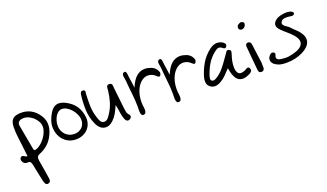

<svg xmlns="http://www.w3.org/2000/svg" viewBox="-98 -1215 3720 2183"><g transform="rotate(-20 1762.5 -123.5)"><path d="M1 -25.4Q8.8 -32.2 16.6 -32.2Q23.4 -32.2 29.8 -28.8Q36.1 -25.4 42.5 -21Q48.8 -16.6 56.6 -13.2Q64.5 -9.8 74.2 -10.7Q67.4 -68.4 61.5 -124Q55.7 -179.7 47.9 -235.4Q38.1 -304.7 39.1 -373Q40 -434.6 65.9 -464.4Q91.8 -494.1 150.4 -498Q226.6 -503.9 286.6 -472.7Q346.7 -441.4 387.7 -375Q407.2 -342.8 414.1 -311.5Q420.9 -280.3 418 -248.5Q415 -216.8 403.8 -186Q392.6 -155.3 376 -125Q347.7 -75.2 307.1 -42Q266.6 -8.8 216.8 11.7Q189.5 22.5 182.6 39.1Q175.8 55.7 180.7 82Q189.5 134.8 198.2 186Q207 237.3 214.8 290Q216.8 300.8 218.3 312Q219.7 323.2 218.8 333.5Q217.8 343.8 211.9 351.6Q206.1 359.4 191.4 363.3Q177.7 366.2 169.4 362.3Q161.1 358.4 155.8 349.6Q150.4 340.8 147.5 330.1Q144.5 319.3 141.6 308.6Q130.9 258.8 120.1 208.5Q109.4 158.2 99.6 108.4Q95.7 85.9 86.9 70.8Q78.1 55.7 48.8 58.6Q29.3 60.5 13.7 49.8Q-2 39.1 -9.8 16.6Q-12.7 4.9 -11.2 -6.3Q-9.8 -17.6 1 -25.4ZM108.4 -361.3Q121.1 -289.1 134.3 -218.3Q147.5 -147.5 160.2 -76.2Q162.1 -69.3 163.1 -63.5Q164.1 -57.6 166.5 -53.2Q168.9 -48.8 174.8 -47.4Q180.7 -45.9 190.4 -48.8Q218.8 -56.6 247.6 -79.6Q276.4 -102.5 299.8 -133.3Q323.2 -164.1 337.9 -199.2Q352.5 -234.4 352.5 -266.6Q352.5 -297.9 336.9 -327.6Q321.3 -357.4 296.4 -380.9Q271.5 -404.3 240.7 -418.5Q210 -432.6 178.7 -432.6Q165 -432.6 151.4 -429.7Q97.7 -416 108.4 -361.3Z M475.6 -323.2Q503.9 -389.6 536.1 -421.4Q568.4 -453.1 611.3 -453.1Q663.1 -453.1 729.5 -408.2Q836.9 -336.9 850.6 -198.2Q854.5 -156.2 841.8 -119.6Q829.1 -83 803.2 -56.6Q777.3 -30.3 740.7 -15.1Q704.1 0 660.2 0Q601.6 0 555.7 -28.3Q509.8 -56.6 483.9 -102.5Q458 -148.4 454.1 -206.1Q450.2 -263.7 475.6 -323.2ZM514.6 -217.8Q514.6 -184.6 525.9 -156.7Q537.1 -128.9 557.1 -108.4Q577.1 -87.9 604 -76.2Q630.9 -64.5 663.1 -64.5Q691.4 -64.5 714.8 -73.7Q738.3 -83 754.9 -99.1Q771.5 -115.2 781.2 -137.2Q791 -159.2 791 -185.5Q791 -220.7 775.4 -255.9Q759.8 -291 735.4 -318.8Q710.9 -346.7 680.7 -364.3Q650.4 -381.8 621.1 -380.9Q600.6 -380.9 581.1 -367.2Q561.5 -353.5 546.9 -330.6Q532.2 -307.6 523.4 -278.3Q514.6 -249 514.6 -217.8Z M884.8 -456.1Q886.7 -471.7 893.6 -484.9Q900.4 -498 921.9 -496.1Q933.6 -495.1 938.5 -489.7Q943.4 -484.4 944.3 -478Q945.3 -471.7 943.8 -463.9Q942.4 -456.1 941.4 -449.2Q937.5 -375 939 -302.2Q940.4 -229.5 964.8 -157.2Q968.8 -144.5 973.1 -131.8Q977.5 -119.1 983.9 -107.9Q990.2 -96.7 999.5 -88.9Q1008.8 -81.1 1023.4 -79.1Q1038.1 -77.1 1050.3 -82.5Q1062.5 -87.9 1071.8 -96.7Q1081.1 -105.5 1088.9 -116.7Q1096.7 -127.9 1103.5 -138.7Q1143.6 -198.2 1163.1 -263.7Q1182.6 -329.1 1190.4 -399.4Q1191.4 -409.2 1191.4 -420.4Q1191.4 -431.6 1194.3 -441.4Q1197.3 -451.2 1204.6 -457Q1211.9 -462.9 1227.5 -462.9Q1242.2 -462.9 1249.5 -456.1Q1256.8 -449.2 1259.8 -439.5Q1262.7 -429.7 1262.7 -418Q1262.7 -406.2 1263.7 -396.5Q1271.5 -335 1277.3 -273.9Q1283.2 -212.9 1291 -151.4Q1293.9 -128.9 1297.9 -105Q1301.8 -81.1 1320.3 -61.5Q1334 -45.9 1331.1 -30.8Q1328.1 -15.6 1310.5 -5.9Q1298.8 0 1290 0Q1276.4 0 1267.6 -9.3Q1258.8 -18.6 1252.9 -33.2Q1237.3 -72.3 1231.9 -116.2Q1226.6 -160.2 1214.8 -213.9Q1203.1 -186.5 1185.5 -151.4Q1168 -116.2 1144.5 -85.9Q1121.1 -55.7 1091.8 -34.7Q1062.5 -13.7 1026.4 -13.7Q993.2 -13.7 964.8 -35.6Q936.5 -57.6 917 -101.6Q879.9 -187.5 876.5 -276.4Q873 -365.2 884.8 -456.1Z M1429.7 -531.2Q1443.4 -536.1 1450.2 -528.3Q1457 -520.5 1460 -506.3Q1462.9 -492.2 1463.4 -475.6Q1463.9 -459 1466.8 -446.3Q1471.7 -420.9 1475.1 -392.6Q1478.5 -364.3 1483.4 -326.2Q1520.5 -414.1 1565.4 -450.7Q1610.4 -487.3 1663.1 -487.3Q1700.2 -487.3 1738.8 -472.7Q1777.3 -458 1798.8 -426.8Q1806.6 -413.1 1813 -398.9Q1819.3 -384.8 1811.5 -365.2Q1803.7 -347.7 1792 -347.7Q1786.1 -347.7 1780.3 -351.6Q1774.4 -355.5 1769.5 -360.4Q1750 -379.9 1725.6 -392.1Q1701.2 -404.3 1672.9 -404.3Q1634.8 -404.3 1602.1 -381.3Q1569.3 -358.4 1545.9 -319.3Q1522.5 -280.3 1510.7 -227.5Q1499 -174.8 1502.9 -116.2Q1503.9 -99.6 1506.8 -80.1Q1509.8 -60.5 1508.8 -43.5Q1507.8 -26.4 1501.5 -14.2Q1495.1 -2 1478.5 0Q1461.9 2 1454.6 -8.8Q1447.3 -19.5 1444.8 -36.6Q1442.4 -53.7 1443.4 -73.7Q1444.3 -93.8 1444.3 -109.4Q1443.4 -191.4 1434.1 -270.5Q1424.8 -349.6 1418.9 -429.7Q1418 -442.4 1414.6 -458.5Q1411.1 -474.6 1409.7 -489.3Q1408.2 -503.9 1412.1 -515.6Q1416 -527.3 1429.7 -531.2Z M1855.5 -531.2Q1869.1 -536.1 1876 -528.3Q1882.8 -520.5 1885.7 -506.3Q1888.7 -492.2 1889.2 -475.6Q1889.6 -459 1892.6 -446.3Q1897.5 -420.9 1900.9 -392.6Q1904.3 -364.3 1909.2 -326.2Q1946.3 -414.1 1991.2 -450.7Q2036.1 -487.3 2088.9 -487.3Q2126 -487.3 2164.6 -472.7Q2203.1 -458 2224.6 -426.8Q2232.4 -413.1 2238.8 -398.9Q2245.1 -384.8 2237.3 -365.2Q2229.5 -347.7 2217.8 -347.7Q2211.9 -347.7 2206.1 -351.6Q2200.2 -355.5 2195.3 -360.4Q2175.8 -379.9 2151.4 -392.1Q2127 -404.3 2098.6 -404.3Q2060.5 -404.3 2027.8 -381.3Q1995.1 -358.4 1971.7 -319.3Q1948.2 -280.3 1936.5 -227.5Q1924.8 -174.8 1928.7 -116.2Q1929.7 -99.6 1932.6 -80.1Q1935.5 -60.5 1934.6 -43.5Q1933.6 -26.4 1927.2 -14.2Q1920.9 -2 1904.3 0Q1887.7 2 1880.4 -8.8Q1873 -19.5 1870.6 -36.6Q1868.2 -53.7 1869.1 -73.7Q1870.1 -93.8 1870.1 -109.4Q1869.1 -191.4 1859.9 -270.5Q1850.6 -349.6 1844.7 -429.7Q1843.8 -442.4 1840.3 -458.5Q1836.9 -474.6 1835.4 -489.3Q1834 -503.9 1837.9 -515.6Q1841.8 -527.3 1855.5 -531.2Z M2267.6 -168.9Q2292 -252.9 2334.5 -324.2Q2377 -395.5 2446.3 -448.2Q2467.8 -464.8 2490.7 -474.1Q2513.7 -483.4 2538.1 -483.4Q2553.7 -483.4 2568.8 -479.5Q2584 -475.6 2600.6 -465.8Q2616.2 -457 2625.5 -442.9Q2634.8 -428.7 2624 -409.2Q2616.2 -395.5 2604.5 -395.5Q2596.7 -395.5 2588.9 -400.4Q2581.1 -405.3 2573.2 -412.1Q2557.6 -424.8 2541 -424.8Q2526.4 -424.8 2513.2 -417.5Q2500 -410.2 2489.3 -401.4Q2426.8 -353.5 2388.7 -289.1Q2350.6 -224.6 2328.1 -148.4Q2325.2 -136.7 2325.2 -123Q2325.2 -109.4 2335.9 -101.6Q2342.8 -95.7 2355.5 -95.7Q2365.2 -95.7 2374.5 -99.6Q2383.8 -103.5 2392.6 -108.4Q2447.3 -141.6 2486.3 -189.5Q2525.4 -237.3 2560.5 -289.1Q2568.4 -299.8 2576.7 -311.5Q2585 -323.2 2592.8 -335Q2599.6 -346.7 2606.9 -356Q2614.3 -365.2 2626 -365.2Q2633.8 -365.2 2640.6 -361.3Q2659.2 -352.5 2658.7 -337.9Q2658.2 -323.2 2652.3 -306.6Q2638.7 -267.6 2630.9 -228Q2623 -188.5 2625 -146.5Q2630.9 -68.4 2680.7 -68.4Q2700.2 -68.4 2731.4 -81.1Q2741.2 -85.9 2752 -92.8Q2762.7 -99.6 2772.5 -99.6Q2785.2 -99.6 2793 -82Q2798.8 -69.3 2796.9 -59.1Q2794.9 -48.8 2788.1 -41.5Q2781.2 -34.2 2771.5 -28.8Q2761.7 -23.4 2751 -18.6Q2710.9 0 2677.7 0Q2628.9 0 2599.6 -41.5Q2570.3 -83 2556.6 -170.9Q2522.5 -133.8 2491.2 -102.5Q2460 -71.3 2421.9 -49.8Q2404.3 -40 2386.7 -34.2Q2369.1 -28.3 2350.6 -28.3Q2336.9 -28.3 2322.8 -32.7Q2308.6 -37.1 2294.9 -47.9Q2264.6 -71.3 2261.7 -104.5Q2258.8 -137.7 2267.6 -168.9Z M2869.1 -367.2Q2879.9 -367.2 2887.2 -363.8Q2894.5 -360.4 2898.9 -354.5Q2903.3 -348.6 2905.3 -340.8Q2907.2 -333 2908.2 -325.2Q2916 -266.6 2923.8 -208Q2931.6 -149.4 2939.5 -89.8H2937.5Q2938.5 -77.1 2939 -64.9Q2939.5 -52.7 2939.5 -40Q2939.5 -23.4 2931.6 -12.7Q2923.8 -2 2907.2 0Q2889.6 2 2879.4 -7.8Q2869.1 -17.6 2867.2 -33.2Q2859.4 -108.4 2853 -183.1Q2846.7 -257.8 2839.8 -333Q2838.9 -346.7 2846.2 -356.4Q2853.5 -366.2 2869.1 -367.2ZM2822.3 -562.5Q2822.3 -586.9 2837.9 -596.7Q2853.5 -606.4 2871.1 -612.3Q2888.7 -609.4 2899.9 -602.1Q2911.1 -594.7 2908.2 -576.2Q2904.3 -556.6 2891.6 -544.4Q2878.9 -532.2 2860.4 -530.3Q2846.7 -528.3 2834.5 -537.1Q2822.3 -545.9 2822.3 -562.5Z M3055.7 -145.5Q3063.5 -154.3 3073.7 -161.1Q3084 -168 3100.6 -163.1Q3114.3 -158.2 3118.7 -149.4Q3123 -140.6 3118.2 -130.9Q3106.4 -105.5 3110.8 -91.3Q3115.2 -77.1 3128.9 -70.3Q3142.6 -63.5 3162.1 -61.5Q3181.6 -59.6 3202.1 -57.6Q3228.5 -55.7 3253.9 -59.1Q3279.3 -62.5 3304.7 -69.3Q3407.2 -94.7 3429.2 -145.5Q3451.2 -196.3 3387.7 -265.6Q3360.4 -295.9 3328.1 -322.8Q3295.9 -349.6 3266.6 -378.9Q3230.5 -415 3231 -444.8Q3231.4 -474.6 3265.6 -502.9Q3286.1 -519.5 3322.8 -529.3Q3359.4 -539.1 3394.5 -539.1Q3436.5 -539.1 3459 -526.4Q3467.8 -520.5 3473.1 -514.2Q3478.5 -507.8 3475.6 -498Q3472.7 -487.3 3462.4 -482.9Q3452.1 -478.5 3438.5 -480.5Q3423.8 -482.4 3408.7 -484.4Q3393.6 -486.3 3378.9 -486.3Q3356.4 -486.3 3338.4 -480Q3320.3 -473.6 3310.5 -454.1Q3302.7 -438.5 3309.1 -426.3Q3315.4 -414.1 3328.1 -403.3Q3340.8 -392.6 3356.4 -382.8Q3372.1 -373 3381.8 -362.3Q3404.3 -336.9 3429.7 -314Q3455.1 -291 3474.6 -265.6Q3523.4 -201.2 3505.9 -144Q3488.3 -86.9 3409.2 -45.9Q3365.2 -23.4 3314.9 -11.7Q3264.6 0 3205.1 0Q3173.8 1 3140.1 -5.4Q3106.4 -11.7 3076.2 -31.2Q3042 -53.7 3036.1 -85Q3030.3 -116.2 3055.7 -145.5Z"/></g></svg>

Font: Scriphy
Style: Regular
Weight: 400
Designer: Ala M. Lockhart
Foundry: Ala M. Lockhart
Version: Version 1.0 2021